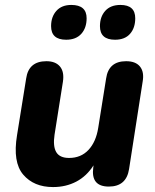

<svg xmlns="http://www.w3.org/2000/svg" viewBox="-20 -747 630 778"><path d="M195 11Q117 11 74 -39.5Q31 -90 49 -199L86 -429Q96 -499 168 -499Q205 -499 223 -477.5Q241 -456 235 -416L201 -201Q194 -154 208 -130.5Q222 -107 260 -107Q308 -107 338.5 -139.5Q369 -172 378 -229L410 -429Q420 -499 491 -499Q530 -499 547.5 -477Q565 -455 558 -416L503 -62Q492 9 421 9Q347 9 358 -69L359 -77Q331 -33 289 -11Q247 11 195 11ZM446 -586Q385 -586 385 -641Q385 -679 406.5 -703Q428 -727 468 -727Q528 -727 528 -673Q528 -634 507 -610Q486 -586 446 -586ZM248 -586Q187 -586 187 -641Q187 -679 208.5 -703Q230 -727 269 -727Q331 -727 331 -673Q331 -634 309.5 -610Q288 -586 248 -586Z"/></svg>

Font: Nunito ExtraBold
Style: Italic
Weight: 800
Italic angle: -9°
Designer: Vernon Adams
Foundry: Vernon Adams
Version: Version 3.601; ttfautohint (v1.8.2.53-6de2)